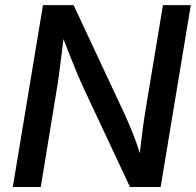

<svg xmlns="http://www.w3.org/2000/svg" viewBox="-20 -748 783 768"><path d="M31.2 0 151.9 -727.5H274.4L478 -292.5Q486.3 -274.4 498.3 -246.3Q510.3 -218.3 523.4 -182.6Q536.6 -147 548.3 -106.4L536.1 -98.1Q539.1 -135.3 543.7 -174.8Q548.3 -214.4 553.2 -249.3Q558.1 -284.2 562 -307.1L631.8 -727.5H743.2L622.6 0H500L317.4 -389.2Q305.2 -415 291.7 -446.5Q278.3 -478 261.7 -520.5Q245.1 -563 222.7 -620.6L238.3 -627.4Q231.4 -570.8 225.6 -524.7Q219.7 -478.5 215.3 -444.6Q210.9 -410.6 207 -390.1L143.1 0Z"/></svg>

Font: Inter 20pt Medium
Style: Italic
Weight: 500
Italic angle: -9.3988°
Version: Version 4.001;git-66647c0bb